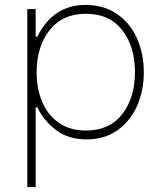

<svg xmlns="http://www.w3.org/2000/svg" viewBox="-20 -562 663 781"><path d="M132 -125H125V199H91V-525H125V-413H132Q196 -542 328 -542Q402 -542 456 -505Q510 -468 537.5 -405.5Q565 -343 565 -268Q565 -193 537.5 -131Q510 -69 457.5 -32Q405 5 332 5Q260 5 210.5 -31Q161 -67 132 -125ZM529 -269Q529 -372 477.5 -439Q426 -506 329 -506Q234 -506 181.5 -439Q129 -372 129 -268Q129 -201 152 -147Q175 -93 220 -62Q265 -31 329 -31Q426 -31 477.5 -98Q529 -165 529 -269Z"/></svg>

Font: Be Vietnam Thin
Style: Regular
Weight: 100
Designer: Gabriel Lam
Foundry: TypeRant
Version: Version 4.000